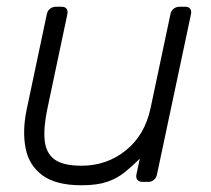

<svg xmlns="http://www.w3.org/2000/svg" viewBox="-20 -540 626 570"><path d="M222 10Q146 10 106 -19.5Q66 -49 56 -100Q46 -151 59 -214L119 -498Q121 -508 128.5 -514Q136 -520 146 -520H163Q173 -520 177.5 -514Q182 -508 180 -498L121 -219Q109 -163 112.5 -124.5Q116 -86 141.5 -67Q167 -48 222 -48Q297 -48 353.5 -93.5Q410 -139 427 -219L486 -498Q488 -508 495.5 -514Q503 -520 513 -520H530Q540 -520 544.5 -514Q549 -508 547 -498L446 -22Q444 -12 437 -6Q430 0 420 0H403Q393 0 388 -6Q383 -12 385 -22L395 -69Q372 -46 349.5 -28Q327 -10 297.5 0Q268 10 222 10Z"/></svg>

Font: Rubik Light
Style: Italic
Weight: 300
Italic angle: -12°
Designer: Hubert and Fischer
Foundry: Hubert and Fischer
Version: Version 2.300;gftools[0.9.30]